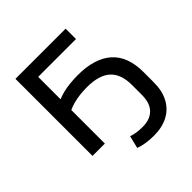

<svg xmlns="http://www.w3.org/2000/svg" viewBox="-230 -879 1242 1242"><g transform="rotate(-45 391.0 -258.0)"><path d="M475 189Q437 189 402 183.5Q367 178 342 168L363 82Q385 90 410.5 93.5Q436 97 463 97Q531 97 568.5 59.5Q606 22 606 -54V-144Q606 -244 553 -292Q500 -340 389 -340Q357 -340 326 -336.5Q295 -333 266.5 -325.5Q238 -318 214 -307V0H101V-705H560V-610H214V-405Q236 -415 266.5 -422.5Q297 -430 332.5 -433.5Q368 -437 403 -437Q557 -437 637.5 -365.5Q718 -294 718 -150V-57Q718 22 688.5 77Q659 132 604.5 160.5Q550 189 475 189Z"/></g></svg>

Font: Nunito Sans 10pt SemiExpanded SemiBold
Style: Regular
Weight: 600
Width: 6
Designer: Vernon Adams
Foundry: Vernon Adams
Version: Version 3.101;gftools[0.9.27]